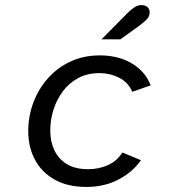

<svg xmlns="http://www.w3.org/2000/svg" viewBox="-20 -726 672 758"><path d="M321.1 12Q246.7 12 195.5 -16.9Q144.2 -45.9 117.9 -95.6Q91.5 -145.3 91.5 -208Q91.5 -266.8 111.6 -320.7Q131.7 -374.7 168.9 -416.7Q206.1 -458.8 258.3 -483.1Q310.5 -507.4 375.1 -507.4Q419.5 -507.4 458.9 -494.6Q498.4 -481.8 528.6 -455.4Q558.7 -429 575 -389.1L502.2 -363.6Q486.5 -400.8 450.3 -419.1Q414.1 -437.4 373.6 -437.4Q325.8 -437.4 289.5 -418.2Q253.3 -399 228.6 -366.1Q203.9 -333.3 191.1 -293Q178.4 -252.6 178.4 -210.8Q178.4 -167.6 194.6 -133Q210.9 -98.3 243.9 -78.2Q277 -58 328.1 -58Q370 -58 406.2 -74.2Q442.4 -90.5 463 -124L536.4 -93.5Q503.9 -46.7 448 -17.4Q392.1 12 321.1 12ZM380.8 -570.7 482.6 -673.7Q497.8 -688.6 510.8 -697.2Q523.7 -705.9 538.6 -705.9Q553.8 -705.9 562.3 -697.9Q570.7 -689.9 570.7 -678.1Q570.7 -660.6 558.6 -648.5Q546.5 -636.5 522.3 -618.9L455.3 -570.7Z"/></svg>

Font: Atkinson Hyperlegible Mono ExtraLight
Style: Italic
Weight: 200
Italic angle: -12°
Monospace: yes
Designer: Elliott Scott, Megan Eiswerth, Linus Boman, Theodore Petrosky, Letters from Sweden
Foundry: Applied Design Works, Letters from Sweden
Version: Version 2.001